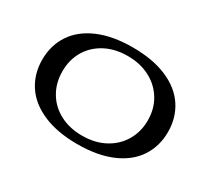

<svg xmlns="http://www.w3.org/2000/svg" viewBox="-94 -583 823 750"><g transform="rotate(30 318.0 -208.0)"><path d="M33 -208Q33 -272 65.5 -321.5Q98 -371 162 -398.5Q226 -426 316 -426Q407 -426 471 -398.5Q535 -371 567.5 -321.5Q600 -272 600 -208Q600 -144 567.5 -94.5Q535 -45 471 -17.5Q407 10 316 10Q226 10 162 -17.5Q98 -45 65.5 -94.5Q33 -144 33 -208ZM509 -208Q509 -260 484.5 -300.5Q460 -341 416.5 -364Q373 -387 316 -387Q259 -387 215.5 -364Q172 -341 148 -300.5Q124 -260 124 -208Q124 -156 148 -115Q172 -74 215.5 -51Q259 -28 316 -28Q373 -28 416.5 -51Q460 -74 484.5 -115Q509 -156 509 -208Z"/></g></svg>

Font: TavirajRegular
Style: Regular
Weight: 400
Designer: Katatrad Team
Foundry: CadsonDemak
Version: Version 1.000